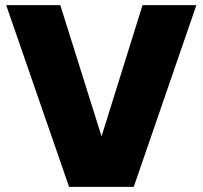

<svg xmlns="http://www.w3.org/2000/svg" viewBox="-20 -725 786 745"><path d="M533 -705H742L499 0H248L4 -705H214L374 -196Z"/></svg>

Font: Parkinsans ExtraBold
Style: Regular
Weight: 800
Designer: Red Stone, Indian Type Foundry
Foundry: Indian Type Foundry
Version: Version 1.000